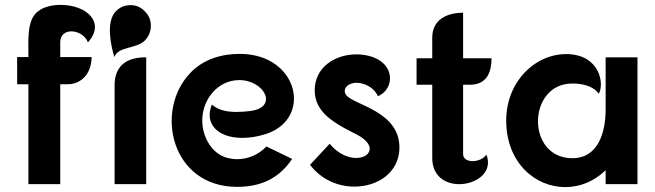

<svg xmlns="http://www.w3.org/2000/svg" viewBox="-20 -752 2673 784"><path d="M50 -408H96V0H226V-408H256C312 -408 354 -452 354 -519H226V-579C226 -610 247 -624 272 -624C298 -624 329 -607 339 -579C412 -659 335 -732 228 -732C192 -732 148 -724 123 -694C91 -655 96 -590 96 -519H50Z M448 0H577V-518C506 -518 453 -492 448 -413ZM513 -731C490 -731 470 -723 454 -707C410 -663 434 -561 447 -519C463 -564 536 -551 572 -587C588 -604 596 -624 596 -647C596 -670 588 -690 571 -706C555 -723 536 -731 513 -731Z M1049 -200C1261 -252 1206 -532 959 -532C884 -532 809 -510 756 -453C610 -299 679 11 948 11C1044 11 1118 -22 1173 -103L1068 -154C1035 -119 991 -102 948 -102C938 -102 928 -103 919 -105C848 -116 803 -193 806 -267C809 -349 871 -425 957 -425C1061 -425 1121 -310 996 -298C980 -296 962 -295 945 -295C909 -295 873 -301 845 -325C813 -246 870 -189 969 -189C993 -189 1020 -192 1049 -200Z M1523 -359C1600 -391 1597 -522 1443 -530H1436C1347 -530 1265 -477 1265 -383C1265 -291 1349 -247 1434 -204C1570 -136 1426 -46 1326 -165L1246 -79C1292 -18 1361 10 1427 10C1523 10 1611 -48 1611 -150C1611 -296 1431 -322 1395 -362C1380 -379 1389 -402 1413 -410C1419 -412 1426 -414 1435 -414C1465 -414 1507 -397 1523 -359Z M1745 -514H1681V-406H1745V-107C1745 -32 1799 0 1855 0C1924 0 1995 -48 1966 -121C1956 -104 1931 -94 1910 -94C1889 -94 1871 -103 1871 -123V-406H1899C1971 -406 1987 -462 1987 -514H1871V-700C1806 -700 1745 -673 1745 -598Z M2453 0H2583V-518H2453V-305C2453 -212 2423 -106 2317 -106C2127 -106 2133 -411 2317 -411C2356 -411 2402 -402 2425 -369C2449 -412 2428 -526 2300 -531C2169 -536 2047 -421 2047 -260C2047 -88 2165 12 2288 12C2346 12 2405 -10 2453 -57Z"/></svg>

Font: Mesarto
Style: Regular
Weight: 700
Designer: Mohamed Gaber
Foundry: Kief Type Foundry
Version: Version 2.020